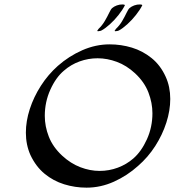

<svg xmlns="http://www.w3.org/2000/svg" viewBox="-20 -856 803 883"><path d="M522 -714Q517 -713 512.5 -712.5Q508 -712 507 -714Q507 -715 513 -723Q530 -739 542 -759.5Q554 -780 562 -797Q570 -814 576 -819Q584 -826 597 -831Q611 -836 623.5 -835.5Q636 -835 634 -831Q624 -811 605.5 -787.5Q587 -764 565.5 -744.5Q544 -725 527 -716ZM442 -714Q437 -713 432.5 -712.5Q428 -712 427 -714Q427 -715 433 -723Q450 -739 462 -759.5Q474 -780 482 -797Q490 -814 496 -819Q504 -826 517 -831Q531 -836 543.5 -835.5Q556 -835 554 -831Q544 -811 525.5 -787.5Q507 -764 485.5 -744.5Q464 -725 447 -716ZM378 7Q325 7 275 -8.5Q225 -24 185 -57Q145 -90 120 -143Q99 -190 99 -246Q99 -299 117 -354.5Q135 -410 168 -461.5Q201 -513 246 -553Q297 -598 358.5 -625Q420 -652 484 -652Q537 -652 586.5 -637Q636 -622 677 -589Q718 -556 742 -503Q763 -457 763 -401Q763 -348 745 -292Q727 -236 694 -184.5Q661 -133 615 -93Q565 -48 504 -20.5Q443 7 378 7ZM438 -70Q482 -70 522 -85Q562 -100 593 -127Q630 -159 655.5 -215Q681 -271 681 -335Q681 -383 662.5 -431Q644 -479 601 -519Q562 -555 517.5 -571.5Q473 -588 429 -588Q386 -588 346 -573.5Q306 -559 274 -531Q237 -500 211.5 -443.5Q186 -387 186 -323Q186 -275 204.5 -227.5Q223 -180 266 -140Q305 -104 349.5 -87Q394 -70 438 -70Z"/></svg>

Font: Kings
Style: Regular
Weight: 400
Designer: Robert E. Leuschke
Foundry: Robert E. Leuschke
Version: Version 1.010; ttfautohint (v1.8.3)